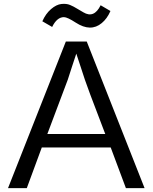

<svg xmlns="http://www.w3.org/2000/svg" viewBox="-20 -974 790 994"><path d="M320.8 -758.8H429.2L728.5 0H631.8L553.2 -210.4H196.3L118.7 0H21.5ZM524.9 -280.3 447.3 -484.4Q430.7 -528.8 419.4 -561.5L397.9 -627Q387.7 -659.7 375 -696.3Q363.8 -664.1 353.5 -631.3Q353.5 -631.3 331.1 -562Q331.1 -562 225.1 -280.3ZM199.2 -863.8Q216.3 -902.8 244.1 -926.8Q272 -950.7 298.1 -953.4Q324.2 -956.1 342.8 -948.2Q361.3 -940.4 378.4 -929.7Q378.4 -929.7 411.6 -910.2Q466.8 -877 501 -946.8L551.8 -917Q534.7 -877.4 506.8 -854.5Q449.7 -806.6 372.1 -856.9Q328.6 -885.3 311 -885.3Q274.9 -885.3 250 -834.5Z"/></svg>

Font: Duru Sans
Style: Regular
Weight: 400
Designer: Onur Yazõcõgil
Foundry: Onur Yazõcõgil
Version: Version 1.002